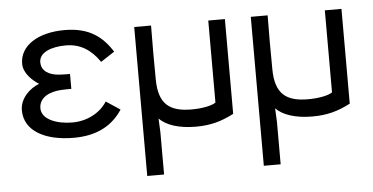

<svg xmlns="http://www.w3.org/2000/svg" viewBox="-49 -575 1719 886"><g transform="rotate(-5 810.0 -132.0)"><path d="M503 -96 438 -139C405 -87 343 -56 277 -56C203 -56 135 -83 135 -134C135 -185 185 -207 238 -210C258 -211 270 -211 285 -211V-280C270 -280 258 -280 238 -281C187 -284 153 -305 153 -346C153 -391 209 -413 277 -413C345 -413 394 -380 433 -323L497 -365C452 -435 393 -484 277 -484C154 -484 69 -430 69 -346C69 -302 109 -266 139 -247C100 -233 49 -191 49 -132C49 -36 145 15 277 15C382 15 455 -23 503 -96Z M942 -470V-90C924 -77 879 -68 830 -68C729 -68 678 -105 677 -220C676 -305 676 -385 677 -470H599V220H677V24L674 -40C704 -7 765 13 842 13C911 13 961 -1 1019 -31V-470Z M1482 -470V-90C1464 -77 1419 -68 1370 -68C1269 -68 1218 -105 1217 -220C1216 -305 1216 -385 1217 -470H1139V220H1217V24L1214 -40C1244 -7 1305 13 1382 13C1451 13 1501 -1 1559 -31V-470Z"/></g></svg>

Font: Kreadon Medium
Style: Regular
Weight: 500
Designer: kohakuno
Foundry: StudioGnu
Version: Version 1.000;Glyphs 3.1.2 (3151)